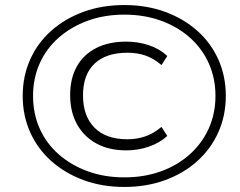

<svg xmlns="http://www.w3.org/2000/svg" viewBox="-20 -733 951 761"><path d="M473 8Q385 8 311.5 -19Q238 -46 183.5 -94.5Q129 -143 99.5 -209Q70 -275 70 -353Q70 -431 99.5 -497Q129 -563 183 -611Q237 -659 310.5 -686Q384 -713 473 -713Q561 -713 634.5 -686Q708 -659 762 -611Q816 -563 845.5 -497Q875 -431 875 -353Q875 -275 845.5 -209Q816 -143 762 -94.5Q708 -46 634.5 -19Q561 8 473 8ZM481 -137Q412 -137 362.5 -164Q313 -191 285.5 -240Q258 -289 258 -356Q258 -422 284.5 -469.5Q311 -517 361 -542.5Q411 -568 480 -568Q527 -568 569.5 -554Q612 -540 643 -511L620 -475Q590 -501 557.5 -512.5Q525 -524 485 -524Q400 -524 354.5 -480.5Q309 -437 309 -355Q309 -273 354.5 -227Q400 -181 485 -181Q523 -181 556 -192.5Q589 -204 620 -230L643 -194Q612 -166 569.5 -151.5Q527 -137 481 -137ZM473 -30Q552 -30 618 -54Q684 -78 732.5 -121.5Q781 -165 807.5 -224Q834 -283 834 -353Q834 -423 807.5 -482Q781 -541 732.5 -584Q684 -627 618 -651Q552 -675 473 -675Q394 -675 328 -651Q262 -627 213 -584Q164 -541 137.5 -482Q111 -423 111 -353Q111 -282 137.5 -223Q164 -164 213 -121Q262 -78 328 -54Q394 -30 473 -30Z"/></svg>

Font: Nunito Sans 7pt SemiExpanded ExtraLight
Style: Italic
Weight: 250
Width: 6
Italic angle: -9°
Designer: Vernon Adams
Foundry: Vernon Adams
Version: Version 3.101;gftools[0.9.27]